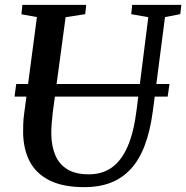

<svg xmlns="http://www.w3.org/2000/svg" viewBox="-20 -763 769 793"><path d="M661.5 -692.5 611.5 -306Q600.5 -222 577.5 -161.8Q554.5 -101.5 519 -63.8Q483.5 -26 436.2 -8Q389 10 329.5 10Q240.5 10 185 -17.8Q129.5 -45.5 103.2 -95.5Q77 -145.5 75.5 -212.5Q75.5 -231 76 -250.8Q76.5 -270.5 79.5 -291.5L132.5 -692.5L68.5 -704L72.5 -743H336L332 -704.5L251 -692L198 -299.5Q195 -273 193.2 -249.5Q191.5 -226 192 -206Q193 -158 208.8 -121.2Q224.5 -84.5 258 -63.8Q291.5 -43 346.5 -43Q403 -43 442.8 -71.8Q482.5 -100.5 507.8 -159.5Q533 -218.5 544 -308L592.5 -692L522 -704.5L526 -743H729L724.5 -704.5ZM680 -416 672.5 -364H40L47 -416Z"/></svg>

Font: Merriweather 48pt Medium
Style: Italic
Weight: 500
Italic angle: -7.8°
Version: Version 2.101